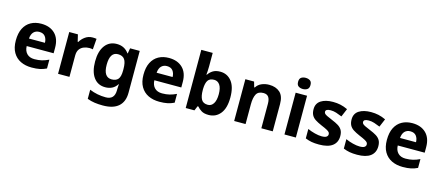

<svg xmlns="http://www.w3.org/2000/svg" viewBox="-61 -1471 5561 2423"><g transform="rotate(15 2719.5 -260.0)"><path d="M303 -556Q416 -556 482 -491.5Q548 -427 548 -308V-236H196Q198 -173 233.5 -137Q269 -101 332 -101Q385 -101 428 -111.5Q471 -122 517 -144V-29Q477 -9 432.5 0.5Q388 10 325 10Q243 10 180 -20.5Q117 -51 81 -113Q45 -175 45 -269Q45 -365 77.5 -428.5Q110 -492 168 -524Q226 -556 303 -556ZM304 -450Q261 -450 232.5 -422Q204 -394 199 -335H408Q407 -385 382 -417.5Q357 -450 304 -450Z M974 -556Q985 -556 1000 -555Q1015 -554 1024 -552L1013 -412Q1006 -414 992.5 -415.5Q979 -417 969 -417Q931 -417 896 -403.5Q861 -390 839.5 -360Q818 -330 818 -278V0H669V-546H782L804 -454H811Q835 -496 877 -526Q919 -556 974 -556Z M1290 -556Q1391 -556 1448 -476H1452L1464 -546H1590V1Q1590 118 1521 179Q1452 240 1317 240Q1259 240 1209.5 233Q1160 226 1113 208V89Q1214 131 1326 131Q1441 131 1441 7V-4Q1441 -21 1442.5 -39Q1444 -57 1445 -71H1441Q1413 -28 1374 -9Q1335 10 1286 10Q1189 10 1134.5 -64.5Q1080 -139 1080 -272Q1080 -406 1136 -481Q1192 -556 1290 -556ZM1337 -435Q1232 -435 1232 -270Q1232 -107 1339 -107Q1396 -107 1423.5 -139.5Q1451 -172 1451 -253V-271Q1451 -359 1424 -397Q1397 -435 1337 -435Z M1971 -556Q2084 -556 2150 -491.5Q2216 -427 2216 -308V-236H1864Q1866 -173 1901.5 -137Q1937 -101 2000 -101Q2053 -101 2096 -111.5Q2139 -122 2185 -144V-29Q2145 -9 2100.5 0.5Q2056 10 1993 10Q1911 10 1848 -20.5Q1785 -51 1749 -113Q1713 -175 1713 -269Q1713 -365 1745.5 -428.5Q1778 -492 1836 -524Q1894 -556 1971 -556ZM1972 -450Q1929 -450 1900.5 -422Q1872 -394 1867 -335H2076Q2075 -385 2050 -417.5Q2025 -450 1972 -450Z M2486 -583Q2486 -552 2484 -522Q2482 -492 2480 -475H2486Q2508 -509 2545 -532.5Q2582 -556 2641 -556Q2733 -556 2790 -484.5Q2847 -413 2847 -274Q2847 -134 2789 -62Q2731 10 2637 10Q2577 10 2542.5 -11.5Q2508 -33 2486 -60H2476L2451 0H2337V-760H2486ZM2593 -437Q2535 -437 2511.5 -401Q2488 -365 2486 -291V-275Q2486 -196 2509.5 -153.5Q2533 -111 2595 -111Q2641 -111 2668 -153.5Q2695 -196 2695 -276Q2695 -356 2667.5 -396.5Q2640 -437 2593 -437Z M3280 -556Q3368 -556 3421 -508.5Q3474 -461 3474 -356V0H3325V-319Q3325 -378 3304 -407.5Q3283 -437 3237 -437Q3169 -437 3144 -390.5Q3119 -344 3119 -257V0H2970V-546H3084L3104 -476H3112Q3138 -518 3183.5 -537Q3229 -556 3280 -556Z M3702 -760Q3735 -760 3759 -744.5Q3783 -729 3783 -687Q3783 -646 3759 -630Q3735 -614 3702 -614Q3668 -614 3644.5 -630Q3621 -646 3621 -687Q3621 -729 3644.5 -744.5Q3668 -760 3702 -760ZM3776 -546V0H3627V-546Z M4313 -162Q4313 -79 4254.5 -34.5Q4196 10 4080 10Q4023 10 3982 2.5Q3941 -5 3900 -22V-145Q3944 -125 3995 -112Q4046 -99 4085 -99Q4129 -99 4147.5 -112Q4166 -125 4166 -146Q4166 -160 4158.5 -171Q4151 -182 4126 -196Q4101 -210 4048 -232Q3997 -254 3964 -275.5Q3931 -297 3915 -327.5Q3899 -358 3899 -404Q3899 -480 3958 -518Q4017 -556 4115 -556Q4166 -556 4212 -546Q4258 -536 4307 -513L4262 -406Q4222 -423 4186 -434.5Q4150 -446 4113 -446Q4047 -446 4047 -410Q4047 -397 4055.5 -386.5Q4064 -376 4088.5 -364Q4113 -352 4161 -332Q4208 -313 4242 -292.5Q4276 -272 4294.5 -241.5Q4313 -211 4313 -162Z M4810 -162Q4810 -79 4751.5 -34.5Q4693 10 4577 10Q4520 10 4479 2.5Q4438 -5 4397 -22V-145Q4441 -125 4492 -112Q4543 -99 4582 -99Q4626 -99 4644.5 -112Q4663 -125 4663 -146Q4663 -160 4655.5 -171Q4648 -182 4623 -196Q4598 -210 4545 -232Q4494 -254 4461 -275.5Q4428 -297 4412 -327.5Q4396 -358 4396 -404Q4396 -480 4455 -518Q4514 -556 4612 -556Q4663 -556 4709 -546Q4755 -536 4804 -513L4759 -406Q4719 -423 4683 -434.5Q4647 -446 4610 -446Q4544 -446 4544 -410Q4544 -397 4552.5 -386.5Q4561 -376 4585.5 -364Q4610 -352 4658 -332Q4705 -313 4739 -292.5Q4773 -272 4791.5 -241.5Q4810 -211 4810 -162Z M5151 -556Q5264 -556 5330 -491.5Q5396 -427 5396 -308V-236H5044Q5046 -173 5081.5 -137Q5117 -101 5180 -101Q5233 -101 5276 -111.5Q5319 -122 5365 -144V-29Q5325 -9 5280.5 0.5Q5236 10 5173 10Q5091 10 5028 -20.5Q4965 -51 4929 -113Q4893 -175 4893 -269Q4893 -365 4925.5 -428.5Q4958 -492 5016 -524Q5074 -556 5151 -556ZM5152 -450Q5109 -450 5080.5 -422Q5052 -394 5047 -335H5256Q5255 -385 5230 -417.5Q5205 -450 5152 -450Z"/></g></svg>

Font: RS Noto Sans
Style: Bold
Weight: 700
Designer: Monotype Design Team
Foundry: Monotype Imaging Inc.
Version: Version 3.10